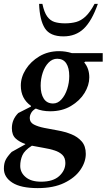

<svg xmlns="http://www.w3.org/2000/svg" viewBox="-35 -727 548 987"><path d="M223 -155Q181 -155 149 -169Q133 -160 125.5 -147Q118 -134 118 -120Q118 -98 139 -87Q160 -76 192.5 -69.5Q225 -63 262 -56.5Q299 -50 331.5 -37Q364 -24 385 0Q406 24 406 64Q406 106 378 146.5Q350 187 295 213.5Q240 240 159 240Q72 240 28.5 212Q-15 184 -15 140Q-15 113 -6 95Q3 77 25 54L95 15V13Q65 3 45.5 -15Q26 -33 26 -68Q26 -113 59 -146L124 -179V-183Q72 -220 72 -287Q72 -330 97.5 -370.5Q123 -411 167.5 -437.5Q212 -464 269 -464Q302 -464 334 -454H493V-410H403L398 -406Q424 -375 424 -329Q424 -289 399.5 -249Q375 -209 329.5 -182Q284 -155 223 -155ZM238 -195Q262 -195 281 -216Q300 -237 310.5 -269.5Q321 -302 321 -336Q321 -378 305.5 -401.5Q290 -425 259 -425Q234 -425 214.5 -405Q195 -385 184.5 -353Q174 -321 174 -286Q174 -245 190 -220Q206 -195 238 -195ZM69 126Q69 160 97 183.5Q125 207 176 207Q238 207 269.5 178Q301 149 301 111Q301 84 285.5 69Q270 54 244.5 46Q219 38 188.5 33Q158 28 129 22Q91 46 80 71.5Q69 97 69 126ZM291 -540Q222 -540 195.5 -582Q169 -624 166 -707H183Q192 -664 207.5 -642.5Q223 -621 245.5 -614Q268 -607 299 -607Q331 -607 356.5 -614Q382 -621 405 -642.5Q428 -664 451 -707H468Q437 -619 395.5 -579.5Q354 -540 291 -540Z"/></svg>

Font: Spectral SemiBold
Style: Italic
Weight: 600
Italic angle: -10°
Designer: Jean-Baptiste Levee
Foundry: Production Type
Version: Version 2.001